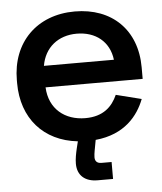

<svg xmlns="http://www.w3.org/2000/svg" viewBox="-51 -559 658 779"><g transform="rotate(-5 278.5 -169.0)"><path d="M315 177H378V108H337C318.5 108 310.5 98.5 310.5 83C310.5 73.5 312 66.5 313.5 56.5L321.5 13C441 1.5 496.5 -70 522 -136L418.5 -162C398 -115.5 361 -78.5 288 -78.5C204.5 -78.5 141.5 -128.5 137.5 -217H533V-264C533 -417 433 -513.5 282 -513.5C127.5 -513.5 24 -410 24 -256V-244C24 -101 110 -2.5 249 12.5L242 41C237 62.5 233 83 233 102.5C233 150.5 264.5 177 315 177ZM138.5 -304.5C151 -379 207 -423 282 -423C359.5 -423 414.5 -378.5 423.5 -304.5Z"/></g></svg>

Font: MCL Standard Medium
Style: Regular
Weight: 500
Designer: Květoslav Bartoš
Foundry: Florian Karsten
Version: Version 1.001;Glyphs 3.2.3 (3260)